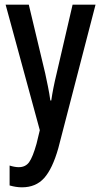

<svg xmlns="http://www.w3.org/2000/svg" viewBox="-20 -560 432 820"><path d="M4 -540H103L173 -247Q179 -219 185 -189.5Q191 -160 195 -131H199Q206 -181 222 -247L290 -540H388L229 73Q204 161 168.5 200.5Q133 240 74 240Q61 240 48 238Q35 236 21 232V147Q30 150 40.5 152Q51 154 60 154Q89 154 104.5 132.5Q120 111 136 54L150 -4Z"/></svg>

Font: Noto Sans Lao UI ExtCond Med
Style: Regular
Weight: 500
Width: 2
Designer: Monotype Design Team
Foundry: Monotype Imaging Inc.
Version: Version 2.000; ttfautohint (v1.8.4.7-5d5b)